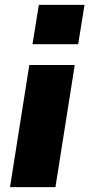

<svg xmlns="http://www.w3.org/2000/svg" viewBox="-20 -766 366 786"><path d="M113 -585 139 -746H326L300 -585ZM21 0 100 -500H286L207 0Z"/></svg>

Font: Nunito Sans 9pt Black
Style: Italic
Weight: 900
Italic angle: -9°
Version: Version 3.101;gftools[0.9.27]